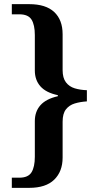

<svg xmlns="http://www.w3.org/2000/svg" viewBox="-20 -780 477 926"><path d="M37 126V77H73Q116 77 132 51Q148 25 148 -24V-196Q148 -242 175 -272.5Q202 -303 259 -316V-321Q202 -333 175 -363.5Q148 -394 148 -440V-611Q148 -660 132 -685.5Q116 -711 73 -711H37V-760H121Q201 -760 241.5 -722Q282 -684 282 -615V-442Q282 -404 298 -383Q314 -362 340.5 -354Q367 -346 399 -345V-291Q367 -289 340.5 -281Q314 -273 298 -252.5Q282 -232 282 -193V-20Q282 47 241.5 86.5Q201 126 121 126Z"/></svg>

Font: Noto Serif Myanmar SemiBold
Style: Regular
Weight: 600
Designer: Ben Mitchell and the Monotype Design Team
Foundry: Monotype Imaging Inc.
Version: Version 2.106; ttfautohint (v1.8.4.7-5d5b)